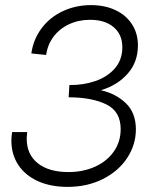

<svg xmlns="http://www.w3.org/2000/svg" viewBox="-20 -724 600 751"><path d="M24.5 -174.5Q24.5 -190.5 27.5 -207.5H86.5Q84.5 -189.5 84.5 -181.5Q84.5 -120 127.8 -85.5Q171 -51 247.5 -51Q305.5 -51 352.2 -72.2Q399 -93.5 425.5 -131.8Q452 -170 452 -219Q452 -288 396.2 -315.5Q340.5 -343 248.5 -343.5L251.5 -391.5Q305 -390.5 352.5 -406.8Q400 -423 429.2 -456.5Q458.5 -490 458.5 -539.5Q458.5 -589 424.5 -617.8Q390.5 -646.5 332.5 -646.5Q287 -646.5 249.8 -629Q212.5 -611.5 189.2 -580.2Q166 -549 160.5 -509L102.5 -515Q110.5 -570.5 142.8 -613.5Q175 -656.5 225.5 -680.2Q276 -704 336 -704Q390.5 -704 432 -684.2Q473.5 -664.5 496.5 -628.8Q519.5 -593 519.5 -546.5Q519.5 -481.5 479.5 -436Q439.5 -390.5 374.5 -371Q432 -358.5 471.8 -320.8Q511.5 -283 511.5 -218Q511.5 -158 477.5 -106.2Q443.5 -54.5 382.5 -23.8Q321.5 7 244 7Q178 7 128.2 -15.5Q78.5 -38 51.5 -79Q24.5 -120 24.5 -174.5Z"/></svg>

Font: HK Grotesk Light
Style: Italic
Weight: 300
Italic angle: -16°
Designer: Alfredo Marco Pradil
Foundry: Hanken Design Co.
Version: Version 3.001